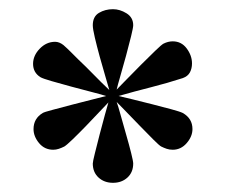

<svg xmlns="http://www.w3.org/2000/svg" viewBox="-20 -819 490 418"><path d="M399 -538Q399 -522 386.5 -507.5Q374 -493 356 -493Q349 -493 343 -495Q337 -497 331 -500Q327 -502 314 -515Q301 -528 284.5 -545Q268 -562 254 -576.5Q240 -591 234 -597Q237 -589 242.5 -569Q248 -549 254.5 -526.5Q261 -504 265.5 -486Q270 -468 270 -463Q270 -444 257.5 -432.5Q245 -421 226 -421Q207 -421 194.5 -432.5Q182 -444 182 -463Q182 -467 186.5 -485Q191 -503 197 -526.5Q203 -550 208.5 -569.5Q214 -589 216 -596Q210 -590 196.5 -575.5Q183 -561 167 -544.5Q151 -528 138 -515.5Q125 -503 120 -500Q114 -497 108 -495Q102 -493 96 -493Q77 -493 65 -507.5Q53 -522 53 -538Q53 -561 73 -573Q76 -575 95 -580Q114 -585 138.5 -591.5Q163 -598 183.5 -603Q204 -608 211 -610Q202 -613 180.5 -618.5Q159 -624 135 -630.5Q111 -637 92 -642.5Q73 -648 68 -651Q52 -661 52 -680Q52 -698 66.5 -713Q81 -728 100 -728Q109 -728 118 -721Q126 -714 134 -706Q142 -698 150 -690Q167 -674 183.5 -657Q200 -640 218 -623Q215 -634 209 -654Q203 -674 197 -696Q191 -718 186.5 -737Q182 -756 182 -764Q182 -783 195.5 -791Q209 -799 226 -799Q241 -799 255.5 -790Q270 -781 270 -764Q270 -759 265.5 -740.5Q261 -722 254.5 -698Q248 -674 242 -653.5Q236 -633 234 -624Q240 -630 255 -645.5Q270 -661 287 -678Q304 -695 318 -708.5Q332 -722 336 -724Q346 -729 356 -729Q375 -729 386.5 -713.5Q398 -698 398 -681Q398 -670 393.5 -661.5Q389 -653 378 -649Q344 -638 308.5 -629Q273 -620 238 -610Q247 -608 267.5 -603Q288 -598 311.5 -592Q335 -586 353.5 -581Q372 -576 378 -573Q399 -561 399 -538Z"/></svg>

Font: Kaisei Tokumin ExtraBold
Style: Regular
Weight: 800
Designer: Font-Kai, 金井和夫
Foundry: KAZUO KANAI
Version: Version 5.003